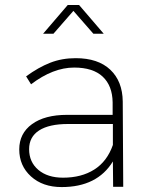

<svg xmlns="http://www.w3.org/2000/svg" viewBox="-20 -758 607 779"><path d="M58.1 -151.9Q58.1 -216.8 109.9 -254.4Q161.6 -292 252 -292H437V-342.8Q436 -410.2 396.7 -447Q357.4 -483.9 280.8 -483.9Q195.3 -483.9 106 -416L85.9 -448.2Q136.2 -484.9 183.6 -503.4Q231 -522 287.1 -522Q377.9 -522 427.5 -475.1Q477.1 -428.2 478 -346.2L480 0H439L438 -103Q374.5 1 230 1Q153.3 1 105.7 -42.2Q58.1 -85.4 58.1 -151.9ZM98.1 -152.8Q98.1 -100.6 135.5 -68.8Q172.9 -37.1 235.8 -37.1Q310.5 -37.1 362.5 -70.1Q414.6 -103 438 -169.9V-254.9H255.9Q179.2 -254.9 138.7 -228.8Q98.1 -202.6 98.1 -152.8ZM154.8 -621.1 254.9 -737.8H300.8L400.9 -621.1H358.9L277.8 -713.9L196.8 -621.1Z"/></svg>

Font: Montserrat Ultra Light
Style: Regular
Weight: 200
Designer: Julieta Ulanovsky
Foundry: Julieta Ulanovsky
Version: Version 3.001;PS 003.001;hotconv 1.0.70;makeotf.lib2.5.58329